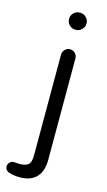

<svg xmlns="http://www.w3.org/2000/svg" viewBox="-179 -744 566 1020"><g transform="rotate(15 104.5 -234.0)"><path d="M124 -604.5H129.9Q147.5 -604.5 161.1 -618.2Q174.8 -631.8 174.8 -649.4V-653.3Q174.8 -670.9 161.1 -684.6Q147.5 -698.2 129.9 -698.2H124Q106.4 -698.2 92.8 -684.6Q79.1 -670.9 79.1 -653.3V-649.4Q79.1 -631.8 92.8 -618.2Q106.4 -604.5 124 -604.5ZM43 229.5Q103.5 229.5 134.8 196.3Q166 163.1 166 100.6V-457Q166 -473.6 154.3 -485.4Q142.6 -497.1 126 -497.1Q110.4 -497.1 98.6 -484.9Q86.9 -472.7 86.9 -457V98.6Q86.9 134.8 72.3 148.4Q56.6 161.1 22.5 161.1Q13.7 161.1 6.8 160.2H3.9L-7.8 159.2Q-19.5 159.2 -29.3 168.9Q-39.1 178.7 -39.1 189.9Q-39.1 201.2 -33.2 209Q-28.3 214.8 -25.4 216.8Q-20.5 218.8 -16.6 220.7Q8.8 229.5 43 229.5Z"/></g></svg>

Font: FakePearl
Style: Light
Weight: 350
Version: Version 1.2